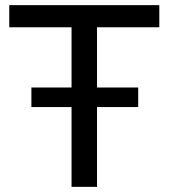

<svg xmlns="http://www.w3.org/2000/svg" viewBox="-20 -726 656 746"><path d="M258 -386V-620H16V-706H599V-620H357V-386H517V-310H357V0H258V-310H102V-386Z"/></svg>

Font: Museo Sans Medium
Style: Regular
Weight: 500
Designer: Jos Buivenga
Foundry: Jos Buivenga & Rosetta Type Foundry (extension, remastering)
Version: Version 3.600;PS 1.000;hotconv 1.0.88;makeotf.lib2.5.647800;